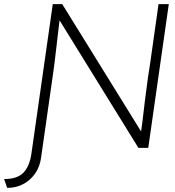

<svg xmlns="http://www.w3.org/2000/svg" viewBox="-49 -720 850 935"><path d="M-14 195 -29 152Q35 152 65 121Q95 90 104 28L208 -700H254L638 -80Q641 -100 644 -123Q650 -175 657 -232Q664 -289 671 -338.5Q678 -388 683 -417L723 -700H773L673 0H625L241 -621Q238 -594 234 -562Q230 -527 225.5 -489Q221 -451 216.5 -413.5Q212 -376 207 -344L151 48Q145 92 122 125Q99 158 64 176.5Q29 195 -14 195Z"/></svg>

Font: Lexend ExtLt
Style: Italic
Weight: 250
Italic angle: -8.13011°
Designer: Bonnie Shaver-Troup, Thomas Jockin
Foundry: Lexend
Version: Version 1.007